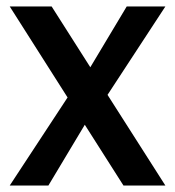

<svg xmlns="http://www.w3.org/2000/svg" viewBox="-20 -571 539 591"><path d="M489 -551C489 -551 370 -551 370 -551C370 -551 258 -364 258 -364C258 -364 139 -551 139 -551C139 -551 10 -551 10 -551C10 -551 188 -271 188 -271C188 -271 10 0 10 0C10 0 129 0 129 0C129 0 241 -187 241 -187C241 -187 360 0 360 0C360 0 489 0 489 0C489 0 311 -279 311 -279C311 -279 489 -551 489 -551Z"/></svg>

Font: Girnar Poppins
Style: Medium
Weight: 500
Designer: Ninad Kale (Devanagari), Jonny Pinhorn (Latin)
Foundry: Indian Type Foundry
Version: ""